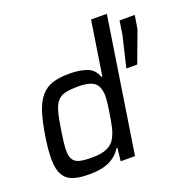

<svg xmlns="http://www.w3.org/2000/svg" viewBox="-133 -865 962 995"><g transform="rotate(-20 348.0 -367.5)"><path d="M33 0ZM192 8Q138 8 103.5 -4Q69 -16 52 -46Q35 -76 34 -126.5Q33 -177 45 -254Q57 -332 73.5 -383Q90 -434 116 -464Q142 -494 179.5 -506Q217 -518 271 -518Q331 -518 370 -503Q409 -488 423 -446H429L475 -743H562L447 0H368L376 -71H370Q355 -46 334.5 -30.5Q314 -15 291 -6.5Q268 2 242.5 5Q217 8 192 8ZM238 -69Q288 -69 318.5 -82.5Q349 -96 365 -125Q379 -151 386 -183Q393 -215 400 -260Q406 -298 408.5 -328Q411 -358 405 -380Q398 -412 371.5 -426Q345 -440 294 -440Q250 -440 223 -434Q196 -428 179 -409Q162 -390 152 -353.5Q142 -317 133 -255Q123 -193 121.5 -156.5Q120 -120 131.5 -100.5Q143 -81 168.5 -75Q194 -69 238 -69ZM560 -442 601 -614 612 -688H696L684 -614L620 -442Z"/></g></svg>

Font: Azeri Sans
Style: Italic
Weight: 400
Designer: Hector Gatti & Omnibus-Type (original fonts) / Cristiano Sobral (main changes and remastering)
Foundry: Omnibus-Type
Version: Version 0.07;August 21, 2020;FontCreator 13.0.0.2681 64-bit;